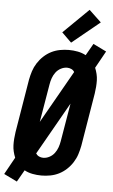

<svg xmlns="http://www.w3.org/2000/svg" viewBox="-79 -1032 667 1131"><g transform="rotate(5 254.5 -466.5)"><path d="M65 56 -13 18 43 -83Q36 -100 31.5 -118.5Q27 -137 26.5 -156Q26 -175 27.5 -194.5Q29 -214 32 -234L84 -548Q89 -574 97 -599Q105 -624 120 -647.5Q135 -671 155.5 -690Q176 -709 200 -721Q224 -733 250.5 -738Q277 -743 303 -743Q330 -743 356 -738Q382 -733 404 -721L444 -791L522 -753L466 -652Q473 -635 477.5 -616.5Q482 -598 482.5 -579Q483 -560 481.5 -540.5Q480 -521 477 -501L425 -187Q420 -161 412 -136Q404 -111 389 -87.5Q374 -64 353.5 -45Q333 -26 309 -14Q285 -2 258.5 3Q232 8 206 8Q179 8 153 3Q127 -2 105 -14ZM169 -306 345 -616Q339 -627 327 -632.5Q315 -638 302 -638Q283 -638 265 -628.5Q247 -619 235 -603Q223 -587 216.5 -568.5Q210 -550 207 -531ZM207 -97Q226 -97 244 -106.5Q262 -116 274 -132Q286 -148 292.5 -166.5Q299 -185 302 -204L340 -429L164 -119Q171 -108 182.5 -102.5Q194 -97 207 -97ZM312 -787 255 -843 404 -989 476 -921Z"/></g></svg>

Font: Iosevka Term Curly XBd Obl
Style: Regular
Weight: 800
Italic angle: -9°
Designer: Belleve Invis
Foundry: Belleve Invis
Version: Version 32.3.0